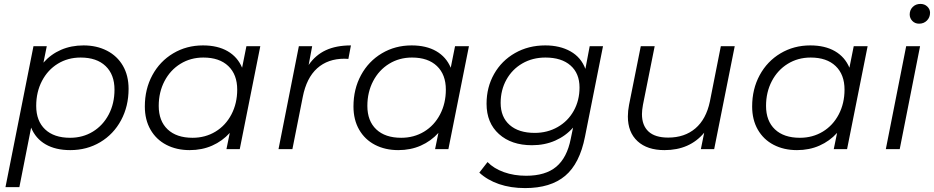

<svg xmlns="http://www.w3.org/2000/svg" viewBox="-20 -762 4772 981"><path d="M637 -308Q637 -219 598.5 -147.5Q560 -76 492 -35.5Q424 5 339 5Q264 5 213 -24.5Q162 -54 139 -110L79 194H8L151 -526H219L202 -442Q240 -485 292 -507.5Q344 -530 407 -530Q474 -530 526.5 -503Q579 -476 608 -426Q637 -376 637 -308ZM565 -304Q565 -381 519.5 -424.5Q474 -468 392 -468Q327 -468 275.5 -436.5Q224 -405 194.5 -348.5Q165 -292 165 -221Q165 -144 210.5 -101Q256 -58 338 -58Q403 -58 454.5 -89.5Q506 -121 535.5 -177Q565 -233 565 -304Z M1310 -526 1205 0H1137L1154 -83Q1116 -41 1064 -18Q1012 5 949 5Q882 5 830 -22Q778 -49 749 -99.5Q720 -150 720 -218Q720 -307 758.5 -378Q797 -449 865 -489.5Q933 -530 1017 -530Q1092 -530 1143 -500.5Q1194 -471 1217 -416L1239 -526ZM1192 -304Q1192 -381 1146.5 -424.5Q1101 -468 1019 -468Q954 -468 902 -436Q850 -404 820.5 -347.5Q791 -291 791 -221Q791 -144 836.5 -101Q882 -58 964 -58Q1029 -58 1081 -89.5Q1133 -121 1162.5 -177.5Q1192 -234 1192 -304Z M1773 -530 1760 -461 1740 -462Q1655 -462 1600.5 -413Q1546 -364 1527 -267L1474 0H1403L1507 -526H1575L1557 -430Q1592 -481 1645 -505.5Q1698 -530 1773 -530Z M2376 -526 2271 0H2203L2220 -83Q2182 -41 2130 -18Q2078 5 2015 5Q1948 5 1896 -22Q1844 -49 1815 -99.5Q1786 -150 1786 -218Q1786 -307 1824.5 -378Q1863 -449 1931 -489.5Q1999 -530 2083 -530Q2158 -530 2209 -500.5Q2260 -471 2283 -416L2305 -526ZM2258 -304Q2258 -381 2212.5 -424.5Q2167 -468 2085 -468Q2020 -468 1968 -436Q1916 -404 1886.5 -347.5Q1857 -291 1857 -221Q1857 -144 1902.5 -101Q1948 -58 2030 -58Q2095 -58 2147 -89.5Q2199 -121 2228.5 -177.5Q2258 -234 2258 -304Z M3061 -526 2969 -64Q2942 74 2867.5 136.5Q2793 199 2663 199Q2589 199 2529.5 178.5Q2470 158 2429 120L2471 66Q2503 99 2554.5 117.5Q2606 136 2668 136Q2767 136 2822 90Q2877 44 2896 -52L2908 -110Q2870 -67 2816.5 -43.5Q2763 -20 2698 -20Q2593 -20 2529.5 -77Q2466 -134 2466 -232Q2466 -316 2504.5 -384Q2543 -452 2611.5 -491Q2680 -530 2766 -530Q2841 -530 2895 -499.5Q2949 -469 2971 -410L2993 -526ZM2941 -315Q2941 -387 2895 -427.5Q2849 -468 2767 -468Q2701 -468 2649 -438Q2597 -408 2567.5 -355Q2538 -302 2538 -236Q2538 -164 2584 -123.5Q2630 -83 2712 -83Q2777 -83 2829.5 -113Q2882 -143 2911.5 -196Q2941 -249 2941 -315Z M3734 -526 3629 0H3561L3578 -84Q3504 5 3375 5Q3287 5 3237.5 -40.5Q3188 -86 3188 -167Q3188 -195 3194 -226L3254 -526H3325L3265 -226Q3260 -198 3260 -179Q3260 -121 3293.5 -90Q3327 -59 3394 -59Q3478 -59 3533 -106Q3588 -153 3607 -243L3663 -526Z M4413 -526 4308 0H4240L4257 -83Q4219 -41 4167 -18Q4115 5 4052 5Q3985 5 3933 -22Q3881 -49 3852 -99.5Q3823 -150 3823 -218Q3823 -307 3861.5 -378Q3900 -449 3968 -489.5Q4036 -530 4120 -530Q4195 -530 4246 -500.5Q4297 -471 4320 -416L4342 -526ZM4295 -304Q4295 -381 4249.5 -424.5Q4204 -468 4122 -468Q4057 -468 4005 -436Q3953 -404 3923.5 -347.5Q3894 -291 3894 -221Q3894 -144 3939.5 -101Q3985 -58 4067 -58Q4132 -58 4184 -89.5Q4236 -121 4265.5 -177.5Q4295 -234 4295 -304Z M4610 -526H4681L4577 0H4506ZM4628 -688Q4628 -711 4643.5 -726.5Q4659 -742 4683 -742Q4704 -742 4718 -728.5Q4732 -715 4732 -697Q4732 -673 4716 -657Q4700 -641 4676 -641Q4655 -641 4641.5 -655Q4628 -669 4628 -688Z"/></svg>

Font: Idrija
Style: Italic
Weight: 400
Italic angle: -11.3°
Designer: Julieta Ulanovsky
Foundry: Julieta Ulanovsky
Version: Version 7.200